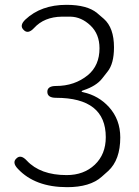

<svg xmlns="http://www.w3.org/2000/svg" viewBox="-20 -762 575 795"><path d="M258 13Q125 13 54 -63Q29 -89 48 -106Q66 -124 91 -97Q147 -37 256 -37Q327 -37 372.5 -80Q418 -123 418 -194Q418 -357 212 -357Q176 -357 176 -382Q176 -406 212 -406Q289 -406 344 -451Q392 -491 392 -562Q392 -621 354.5 -656.5Q317 -692 272 -693Q254 -693 236 -693Q163 -692 121 -646Q96 -619 78 -638Q59 -656 85 -681Q150 -742 255 -742Q341 -742 382 -708Q396 -696 410 -684Q452 -647 452 -566Q452 -498 425 -465Q414 -451 403 -437Q379 -406 325 -388Q318 -386 318 -383.5Q318 -381 325 -380Q388 -366 431 -319Q478 -267 478 -193Q478 -100 428 -54Q415 -42 401 -30Q353 13 258 13Z"/></svg>

Font: Resource Han Rounded CN Light
Style: Regular
Weight: 300
Designer: Cyano Hao (round all glyphs); Ryoko NISHIZUKA 西塚涼子 (kana, bopomofo & ideographs); Paul D. Hunt (Latin, Greek & Cyrillic)
Foundry: Cyano Hao
Version: 0.990